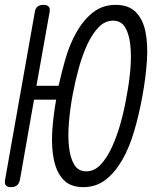

<svg xmlns="http://www.w3.org/2000/svg" viewBox="-41 -760 661 790"><path d="M163 -710 109 -407H200Q212 -460 226 -510Q245 -578 274.5 -629Q304 -680 343 -710Q382 -740 435 -740Q488 -740 517.5 -710.5Q547 -681 557.5 -629.5Q568 -578 563.5 -510Q559 -442 545 -365Q531 -288 511 -220Q491 -152 461.5 -101Q432 -50 393 -20Q354 10 301.5 10Q249 10 220.5 -20Q192 -50 181 -101Q170 -152 174 -220Q178 -282 190 -350H99L41 -20Q38 -5 29 2.5Q20 10 4.5 10Q-11 10 -17 2.5Q-23 -5 -20 -21L102 -709Q104 -725 113 -732.5Q122 -740 137.5 -740Q153 -740 159.5 -732.5Q166 -725 163 -710ZM314 -55Q347 -55 373 -82.5Q399 -110 419.5 -154.5Q440 -199 455.5 -254.5Q471 -310 480 -365Q491 -421 495.5 -476.5Q500 -532 495 -576.5Q490 -621 473.5 -648Q457 -675 424 -675Q391 -675 364.5 -647.5Q338 -620 317.5 -575.5Q297 -531 282 -475.5Q267 -420 257 -365Q247 -310 242.5 -254.5Q238 -199 243 -154.5Q248 -110 264.5 -82.5Q281 -55 314 -55Z"/></svg>

Font: Maple Mono NL ExtraLight
Style: Italic
Weight: 275
Italic angle: -10°
Monospace: yes
Designer: subframe7536
Version: Version 7.000